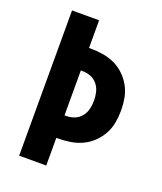

<svg xmlns="http://www.w3.org/2000/svg" viewBox="-136 -824 772 913"><g transform="rotate(20 250.0 -367.5)"><path d="M70 0V-735H207V-595H216Q247 -595 278 -590Q309 -585 337 -572Q365 -559 388 -537Q411 -515 426 -487.5Q441 -460 446.5 -429.5Q452 -399 452 -368Q452 -336 446.5 -305.5Q441 -275 426 -247.5Q411 -220 388 -198Q365 -176 337 -163Q309 -150 278 -145Q247 -140 216 -140H207V0ZM216 -254Q238 -254 258 -262Q278 -270 291.5 -287Q305 -304 310 -325Q315 -346 315 -368Q315 -389 310 -410Q305 -431 291.5 -448Q278 -465 258 -473Q238 -481 216 -481H207V-254Z"/></g></svg>

Font: Iosevka SS18 Heavy
Style: Regular
Weight: 900
Monospace: yes
Designer: Belleve Invis
Foundry: Belleve Invis
Version: Version 25.1.1; ttfautohint (v1.8.4)